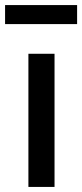

<svg xmlns="http://www.w3.org/2000/svg" viewBox="-42 -737 324 757"><path d="M70 0V-525H173V0ZM-22 -642V-717H262V-642Z"/></svg>

Font: Lexend Deca
Style: Regular
Weight: 400
Designer: Bonnie Shaver-Troup, Thomas Jockin
Foundry: Lexend
Version: Version 1.008; ttfautohint (v1.8.4.7-5d5b)